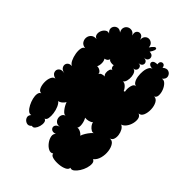

<svg xmlns="http://www.w3.org/2000/svg" viewBox="-90 -822 1115 1115"><g transform="rotate(-45 467.5 -264.0)"><path d="M196 -17Q191 -4 174.5 -2.5Q158 -1 138 -7Q118 -13 100 -24.5Q82 -36 72 -49Q62 -62 68 -75Q54 -74 45 -92.5Q36 -111 34 -137Q32 -163 37 -183Q42 -203 56 -204Q46 -218 54.5 -235Q63 -252 81 -265.5Q99 -279 118 -282.5Q137 -286 147 -273Q140 -295 149.5 -306Q159 -317 172.5 -313Q186 -309 193 -287Q190 -304 198.5 -315Q207 -326 221 -329Q235 -332 247 -326.5Q259 -321 262 -307Q259 -320 279 -336Q299 -352 322 -360Q310 -367 301.5 -377.5Q293 -388 292 -399Q284 -388 264.5 -379.5Q245 -371 223 -368Q201 -365 184 -368Q167 -371 164 -383Q161 -371 147 -368.5Q133 -366 116.5 -370.5Q100 -375 89 -384Q78 -393 82 -405Q66 -419 71.5 -435.5Q77 -452 92.5 -459Q108 -466 124 -452Q120 -464 130.5 -476Q141 -488 159.5 -497.5Q178 -507 198 -512Q218 -517 234 -514.5Q250 -512 254 -500Q254 -516 271.5 -524Q289 -532 312.5 -532.5Q336 -533 354 -525Q372 -517 372 -502Q379 -528 396 -533Q413 -538 425 -525.5Q437 -513 431 -487Q436 -512 451.5 -519Q467 -526 480 -517Q493 -508 492 -486Q497 -499 516 -508Q535 -517 558 -521Q581 -525 599 -521.5Q617 -518 620 -505Q622 -527 636 -536.5Q650 -546 666.5 -544.5Q683 -543 694.5 -530.5Q706 -518 704 -496Q709 -511 723.5 -514Q738 -517 752.5 -511Q767 -505 775.5 -493Q784 -481 778 -467Q790 -481 803 -482Q816 -483 826 -474.5Q836 -466 837.5 -453Q839 -440 827 -426Q844 -436 858.5 -432Q873 -428 880 -416Q887 -404 884.5 -389.5Q882 -375 865 -364Q888 -371 899 -360.5Q910 -350 906 -335Q902 -320 879 -314Q899 -315 909.5 -305.5Q920 -296 920.5 -283Q921 -270 912 -259Q903 -248 884 -247Q918 -224 911 -213.5Q904 -203 870 -226Q870 -206 858 -199.5Q846 -193 834 -199.5Q822 -206 822 -226Q822 -207 811 -200.5Q800 -194 789 -200.5Q778 -207 778 -226Q778 -210 767 -204.5Q756 -199 745 -204.5Q734 -210 734 -226Q734 -213 722 -206Q710 -199 693 -197.5Q676 -196 660.5 -200Q645 -204 638 -214Q640 -202 628.5 -189.5Q617 -177 602 -171Q604 -167 604 -163Q626 -168 649.5 -162Q673 -156 673 -139Q673 -152 686.5 -160.5Q700 -169 720.5 -172Q741 -175 761.5 -173Q782 -171 796.5 -163Q811 -155 811 -142Q811 -165 821 -172.5Q831 -180 840.5 -172.5Q850 -165 850 -142Q866 -145 873 -137Q880 -129 876.5 -119Q873 -109 857 -107Q874 -87 867.5 -70.5Q861 -54 843.5 -49.5Q826 -45 809 -65Q814 -51 801 -37.5Q788 -24 767.5 -16Q747 -8 728.5 -9Q710 -10 705 -24Q705 -5 685.5 5.5Q666 16 639.5 17Q613 18 592.5 9.5Q572 1 571 -18Q565 -2 548 1.5Q531 5 510.5 0Q490 -5 474 -17Q458 -29 454 -44Q449 -31 434 -22.5Q419 -14 401 -11.5Q383 -9 368.5 -14Q354 -19 350 -34Q353 -15 336 -3Q319 9 292 12.5Q265 16 238.5 9Q212 2 196 -17ZM642 -301Q642 -311 650 -315Q658 -319 667 -318Q664 -329 667 -341.5Q670 -354 678 -358Q670 -358 663.5 -365.5Q657 -373 656 -383Q645 -375 626 -375Q607 -375 595 -382Q596 -369 587.5 -356.5Q579 -344 567 -345Q578 -341 581.5 -328Q585 -315 584 -308Q589 -317 603 -319Q617 -321 629.5 -316.5Q642 -312 642 -301ZM240 -166Q253 -162 267.5 -153Q282 -144 293 -134.5Q304 -125 307 -120Q302 -128 308.5 -139.5Q315 -151 326.5 -159.5Q338 -168 348 -169Q340 -176 336 -191.5Q332 -207 334 -220Q318 -210 295 -206.5Q272 -203 261 -211Q264 -202 257.5 -188Q251 -174 240 -166Z"/></g></svg>

Font: Rubik Bubbles
Style: Regular
Weight: 400
Designer: Hubert and Fischer, NaN
Foundry: Hubert and Fischer, NaN
Version: Version 2.200